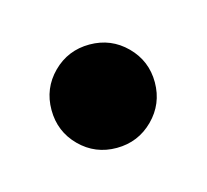

<svg xmlns="http://www.w3.org/2000/svg" viewBox="-64 -296 454 421"><g transform="rotate(30 162.5 -85.5)"><path d="M79.6 -2Q44.9 -36.6 44.9 -85Q44.9 -133.3 79.6 -168Q114.3 -202.6 162.6 -202.6Q210.9 -202.6 245.4 -168Q279.8 -133.3 279.8 -85Q279.8 -36.6 245.4 -2Q210.9 32.7 162.6 32.7Q114.3 32.7 79.6 -2Z"/></g></svg>

Font: Cooper* ExtraBold
Style: Regular
Weight: 800
Designer: Owen Earl
Foundry: indestructible type*
Version: Version 0.001